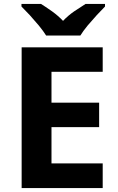

<svg xmlns="http://www.w3.org/2000/svg" viewBox="-20 -954 600 974"><path d="M501 0H89.8V-713.9H501V-589.8H241.2V-433.1H482.9V-309.1H241.2V-125H501ZM213.9 -773.9Q200.7 -795.4 177.2 -824.2Q139.6 -867.7 131.3 -877Q107.9 -902.3 88.9 -920.9V-934.1H188Q207 -922.4 244.1 -896.5Q275.9 -873.5 299.8 -848.1Q325.2 -875 356.4 -896.5Q394 -921.9 414.1 -934.1H512.7V-920.9Q502.9 -911.1 470.7 -877Q459.5 -865.2 424.3 -824.2Q400.9 -795.4 387.7 -773.9Z"/></svg>

Font: Droid Sans Thai
Style: Bold
Weight: 700
Designer: Steve Matteson
Foundry: Ascender Corporation
Version: Version 1.00